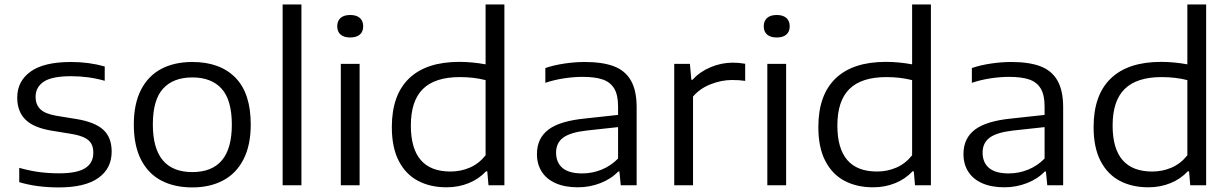

<svg xmlns="http://www.w3.org/2000/svg" viewBox="-20 -828 5498 858"><path d="M66 -14V-78Q111.5 -65 154.5 -59.2Q197.5 -53.5 244 -53.5Q325 -53.5 361 -76.8Q397 -100 397 -145Q397 -169 388.5 -185Q380 -201 359.5 -211.8Q339 -222.5 303 -229L211 -244Q129.5 -257.5 93.2 -294Q57 -330.5 57 -392Q57 -465 116.5 -508Q176 -551 297.5 -551Q377 -551 448 -531V-467Q376 -487.5 298 -487.5Q212 -487.5 175.5 -463Q139 -438.5 139 -395Q139 -362 159.2 -341Q179.5 -320 230 -311L322 -296Q404 -282.5 441.5 -248.2Q479 -214 479 -150.5Q479 -75 419.5 -32.8Q360 9.5 243 9.5Q143 9.5 66 -14Z M578 -271.5Q578 -364 610 -426.5Q642 -489 700.5 -520Q759 -551 839.5 -551Q963 -551 1031.8 -481.2Q1100.5 -411.5 1100.5 -271.5Q1100.5 -179 1068.2 -116Q1036 -53 977.2 -21.8Q918.5 9.5 839.5 9.5Q759.5 9.5 701 -21Q642.5 -51.5 610.2 -114.5Q578 -177.5 578 -271.5ZM1016 -270.5Q1016 -381.5 970.2 -431.8Q924.5 -482 839.5 -482Q754.5 -482 708.8 -432Q663 -382 663 -272Q663 -59 839.5 -59Q1016 -59 1016 -270.5Z M1243 0V-808H1327V0Z M1503 0V-542.5H1587V0ZM1487 -710.5Q1487 -734.5 1502 -747.8Q1517 -761 1545 -761Q1573 -761 1588 -747.8Q1603 -734.5 1603 -710.5Q1603 -686.5 1588 -673.5Q1573 -660.5 1545 -660.5Q1517 -660.5 1502 -673.5Q1487 -686.5 1487 -710.5Z M1731 -260Q1731 -403.5 1808 -477.5Q1885 -551.5 2032.5 -551.5Q2089.5 -551.5 2150 -540.5V-808H2234V0H2163L2157.5 -62.5H2152Q2120.5 -28.5 2075 -9.8Q2029.5 9 1975.5 9Q1903 9 1848.2 -19.8Q1793.5 -48.5 1762.2 -108.5Q1731 -168.5 1731 -260ZM2150 -134V-470Q2097 -483.5 2035 -483.5Q1924 -483.5 1870 -430.5Q1816 -377.5 1816 -267Q1816 -61.5 1993 -61.5Q2039 -61.5 2079.5 -79Q2120 -96.5 2150 -134Z M2825 -348.5V0H2754L2748 -61.5H2742.5Q2712 -29 2663.8 -10Q2615.5 9 2562.5 9Q2504.5 9 2463.2 -9.2Q2422 -27.5 2400.8 -61Q2379.5 -94.5 2379.5 -139.5Q2379.5 -210 2430.8 -248.8Q2482 -287.5 2595 -298.5L2742 -314.5V-352.5Q2742 -404 2724.5 -432.8Q2707 -461.5 2672.8 -473Q2638.5 -484.5 2583 -484.5Q2544.5 -484.5 2501 -478Q2457.5 -471.5 2417 -458V-524Q2455 -537 2502 -544Q2549 -551 2593 -551Q2672 -551 2722.8 -532Q2773.5 -513 2799.2 -468.5Q2825 -424 2825 -348.5ZM2742 -119.5V-260L2600 -244.5Q2527.5 -236 2496.2 -212.5Q2465 -189 2465 -146Q2465 -101.5 2494 -77.2Q2523 -53 2581.5 -53Q2626.5 -53 2668 -69.8Q2709.5 -86.5 2742 -119.5Z M2993 -542.5H3063L3069.5 -471.5H3075Q3106.5 -507 3155 -527.5Q3203.5 -548 3254.5 -548Q3283 -548 3310 -543V-466.5Q3285.5 -470.5 3251 -470.5Q3205 -470.5 3156.5 -451.8Q3108 -433 3077 -396.5V0H2993Z M3409 0V-542.5H3493V0ZM3393 -710.5Q3393 -734.5 3408 -747.8Q3423 -761 3451 -761Q3479 -761 3494 -747.8Q3509 -734.5 3509 -710.5Q3509 -686.5 3494 -673.5Q3479 -660.5 3451 -660.5Q3423 -660.5 3408 -673.5Q3393 -686.5 3393 -710.5Z M3637 -260Q3637 -403.5 3714 -477.5Q3791 -551.5 3938.5 -551.5Q3995.5 -551.5 4056 -540.5V-808H4140V0H4069L4063.5 -62.5H4058Q4026.5 -28.5 3981 -9.8Q3935.5 9 3881.5 9Q3809 9 3754.2 -19.8Q3699.5 -48.5 3668.2 -108.5Q3637 -168.5 3637 -260ZM4056 -134V-470Q4003 -483.5 3941 -483.5Q3830 -483.5 3776 -430.5Q3722 -377.5 3722 -267Q3722 -61.5 3899 -61.5Q3945 -61.5 3985.5 -79Q4026 -96.5 4056 -134Z M4731 -348.5V0H4660L4654 -61.5H4648.5Q4618 -29 4569.8 -10Q4521.5 9 4468.5 9Q4410.5 9 4369.2 -9.2Q4328 -27.5 4306.8 -61Q4285.5 -94.5 4285.5 -139.5Q4285.5 -210 4336.8 -248.8Q4388 -287.5 4501 -298.5L4648 -314.5V-352.5Q4648 -404 4630.5 -432.8Q4613 -461.5 4578.8 -473Q4544.5 -484.5 4489 -484.5Q4450.5 -484.5 4407 -478Q4363.5 -471.5 4323 -458V-524Q4361 -537 4408 -544Q4455 -551 4499 -551Q4578 -551 4628.8 -532Q4679.5 -513 4705.2 -468.5Q4731 -424 4731 -348.5ZM4648 -119.5V-260L4506 -244.5Q4433.5 -236 4402.2 -212.5Q4371 -189 4371 -146Q4371 -101.5 4400 -77.2Q4429 -53 4487.5 -53Q4532.5 -53 4574 -69.8Q4615.5 -86.5 4648 -119.5Z M4867 -260Q4867 -403.5 4944 -477.5Q5021 -551.5 5168.5 -551.5Q5225.5 -551.5 5286 -540.5V-808H5370V0H5299L5293.5 -62.5H5288Q5256.5 -28.5 5211 -9.8Q5165.5 9 5111.5 9Q5039 9 4984.2 -19.8Q4929.5 -48.5 4898.2 -108.5Q4867 -168.5 4867 -260ZM5286 -134V-470Q5233 -483.5 5171 -483.5Q5060 -483.5 5006 -430.5Q4952 -377.5 4952 -267Q4952 -61.5 5129 -61.5Q5175 -61.5 5215.5 -79Q5256 -96.5 5286 -134Z"/></svg>

Font: Encode Sans Expanded
Style: Regular
Weight: 400
Width: 7
Designer: Multiple Designers
Foundry: Impallari Type
Version: Version 2.000